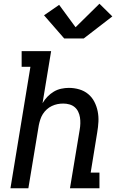

<svg xmlns="http://www.w3.org/2000/svg" viewBox="-20 -1009 640 1029"><path d="M36 0 143 -651H96V-735H254L208 -456Q219 -475 234.5 -491Q250 -507 268.5 -518Q287 -529 308 -533.5Q329 -538 349 -538Q378 -538 405 -530Q432 -522 452.5 -505Q473 -488 485.5 -464Q498 -440 503.5 -412.5Q509 -385 507.5 -356.5Q506 -328 501 -299L466 -84H513V0H355L407 -313Q410 -330 410.5 -347Q411 -364 408.5 -380Q406 -396 399 -410.5Q392 -425 380 -435Q368 -445 352 -449.5Q336 -454 319 -454Q303 -454 288 -451Q273 -448 258 -441Q243 -434 230.5 -422.5Q218 -411 209.5 -397.5Q201 -384 196 -368.5Q191 -353 188 -338L132 0ZM324 -803 216 -927 297 -983 385 -863 513 -989 582 -921 429 -803Z"/></svg>

Font: Iosevka Slab Medium Extended
Style: Italic
Weight: 500
Width: 7
Italic angle: -9°
Monospace: yes
Designer: Belleve Invis
Foundry: Belleve Invis
Version: Version 11.1.0; ttfautohint (v1.8.3)